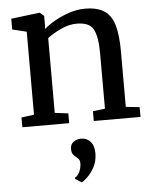

<svg xmlns="http://www.w3.org/2000/svg" viewBox="-58 -617 777 968"><g transform="rotate(-5 330.0 -133.0)"><path d="M106 -58V-478L34 -495.5V-550L176.5 -567.5H179.5L200.5 -550V-508.5L199.5 -483.5Q221 -503 255.2 -522.5Q289.5 -542 329.2 -555Q369 -568 407.5 -568Q471 -568 506.5 -544Q542 -520 556.2 -469.2Q570.5 -418.5 570.5 -338.5V-57L640 -49.5V0H403.5V-49.5L465 -57V-338Q465 -420 445 -458.2Q425 -496.5 360.5 -496.5Q320.5 -496.5 279.2 -477Q238 -457.5 211 -436.5V-58L279 -49.5V0H42V-49.5ZM397.5 163.5Q397 203 380.8 232.8Q364.5 262.5 345.2 280.5Q326 298.5 317 302.5H315.5L284.5 283L284 276.5Q298 270 307.8 249.5Q317.5 229 317.5 207.5Q317.5 192 310.8 184.2Q304 176.5 297 171.5Q289.5 166 283.2 157Q277 148 277 131.5Q277 111.5 286.8 101.2Q296.5 91 308.8 87Q321 83 329 83H331.5Q361 83 379.2 103.8Q397.5 124.5 397.5 163.5Z"/></g></svg>

Font: Merriweather
Style: Regular
Weight: 400
Designer: Eben Sorkin
Foundry: Eben Sorkin
Version: Version 2.100; ttfautohint (v1.7.19-72a1) -l 8 -r 50 -G 200 